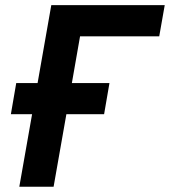

<svg xmlns="http://www.w3.org/2000/svg" viewBox="-20 -713 649 733"><path d="M53.7 0H184.6L233.4 -276.9H377.4L397.9 -396H254.4L285.6 -574.2H587.9L608.9 -693.4H175.8L123.5 -396H42L21.5 -276.9H102.5Z"/></svg>

Font: Cascadia Code NF
Style: Bold Italic
Weight: 700
Italic angle: -10°
Monospace: yes
Designer: Aaron Bell
Foundry: Saja Typeworks
Version: Version 2404.023